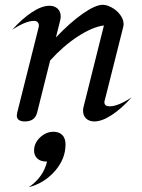

<svg xmlns="http://www.w3.org/2000/svg" viewBox="-20 -500 593 800"><path d="M50 -19Q50 -22 52 -32L141 -386Q142 -389 142 -394Q142 -403 136.5 -408Q131 -413 122 -413Q87 -413 31 -376Q72 -422 113 -449Q154 -476 186 -476Q207 -476 220 -464Q233 -452 233 -431Q233 -423 230 -412L213 -344Q273 -407 325.5 -443.5Q378 -480 408 -480Q425 -480 446 -468.5Q467 -457 481 -438Q495 -419 495 -399Q495 -394 493 -386L417 -84Q415 -80 415 -74Q415 -57 437 -57Q472 -57 528 -94Q487 -48 446 -21Q405 6 373 6Q352 6 339 -6Q326 -18 326 -39Q326 -48 329 -58L413 -394Q366 -388 305 -348.5Q244 -309 189 -248L135 -32Q126 6 84 6Q50 6 50 -19ZM253 102Q253 162 209 212.5Q165 263 100 280Q161 238 176 173H172Q149 173 135.5 160.5Q122 148 122 127Q122 96 147 72.5Q172 49 203 49Q226 49 239.5 62.5Q253 76 253 102Z"/></svg>

Font: Srisakdi
Style: Bold
Weight: 700
Designer: Cadson Demak Co.,Ltd.
Foundry: Cadson Demak Co.,Ltd.
Version: Version 1.000